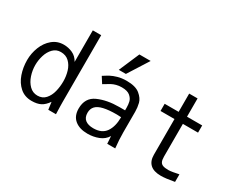

<svg xmlns="http://www.w3.org/2000/svg" viewBox="-112 -1233 2024 1666"><g transform="rotate(30 900.0 -400.5)"><path d="M71.5 -282Q71.5 -350 96.5 -413.5Q121.5 -477 169.5 -517Q217.5 -557 282 -557Q329 -557 370.8 -537.8Q412.5 -518.5 436.5 -474V-790H520.5V-120Q520.5 -102.5 521 -79.2Q521.5 -56 522 -43.5L523.5 0H446.5L436.5 -74Q406 -30 371 -12Q336 6 281.5 6Q211.5 6 164.2 -35.8Q117 -77.5 94.2 -143.2Q71.5 -209 71.5 -282ZM436.5 -278Q436.5 -330.5 422 -378.5Q407.5 -426.5 375 -457.8Q342.5 -489 291.5 -489Q246 -489 215 -457.2Q184 -425.5 169.2 -377.2Q154.5 -329 154.5 -280Q154.5 -228 171.2 -177Q188 -126 221.5 -92.5Q255 -59 302.5 -59Q352 -59 382 -92.8Q412 -126.5 424.2 -176Q436.5 -225.5 436.5 -278Z M669 -141.5Q669 -249.5 757.5 -289.2Q846 -329 968 -329H1026V-356Q1026 -387 1019.5 -414.5Q1013 -442 986 -465Q959 -488 903 -488Q873 -488 848.2 -481.2Q823.5 -474.5 804.8 -464.5Q786 -454.5 760.5 -438.5L740 -426L701 -487Q735 -509 759.5 -522.2Q784 -535.5 823.2 -546.8Q862.5 -558 911.5 -558Q1000.5 -558 1044 -522.2Q1087.5 -486.5 1097.8 -445.5Q1108 -404.5 1108 -363V-155Q1108 -84 1117 0H1037Q1036 -11.5 1035 -33.5L1032 -75Q1005.5 -30.5 953.8 -10.2Q902 10 844 10Q763 10 716 -28.8Q669 -67.5 669 -141.5ZM1026 -260Q993 -262 983 -262Q901 -262 851 -250.2Q801 -238.5 777.5 -213.5Q754 -188.5 754 -148.5Q754 -101 783 -78.5Q812 -56 864 -56Q949 -56 987.5 -111.2Q1026 -166.5 1026 -260ZM803 -606 891 -811H1004L874 -606Z M1435 -120V-478H1295V-550H1435V-733H1519V-550H1671V-478H1519V-150Q1519 -117 1527.5 -99.5Q1536 -82 1555.5 -75Q1575 -68 1611 -68Q1627 -68 1657 -73.2Q1687 -78.5 1712 -84V-8Q1625.5 8 1578 8Q1506 8 1470.5 -25Q1435 -58 1435 -120Z"/></g></svg>

Font: JuliaMono Latin
Style: Regular
Weight: 400
Monospace: yes
Designer: cormullion
Foundry: corm
Version: Version 0.049; ttfautohint (v1.8.4)